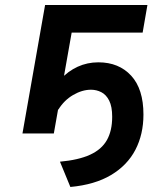

<svg xmlns="http://www.w3.org/2000/svg" viewBox="-20 -531 617 764"><path d="M260 213 218.6 112.4Q292.9 105.6 338.6 84.6Q384.4 63.6 405.4 26.4Q426.4 -10.8 426.4 -66.2Q426.4 -107.1 414.5 -130.6Q402.6 -154.2 383.3 -164.1Q364 -174 342 -174Q307 -174 271.1 -153.1Q235.1 -132.2 212 -94.6L178.4 -144Q193.3 -185.1 221.9 -216.4Q250.6 -247.7 288.9 -265.4Q327.3 -283 371.4 -283Q453 -283 501.9 -229.9Q550.8 -176.9 550.8 -75.2Q550.8 3.3 518.8 65Q486.7 126.7 422.1 165.3Q357.5 204 260 213ZM69.4 0 159.4 -511H566.6L547.6 -401.4H265.2L194.2 0Z"/></svg>

Font: Overpass
Style: Italic
Weight: 400
Italic angle: -10°
Designer: Delve Withrington, Dave Bailey, Thomas Jockin
Foundry: Delve Fonts LLC
Version: Version 4.000